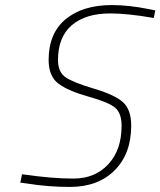

<svg xmlns="http://www.w3.org/2000/svg" viewBox="-20 -729 633 758"><path d="M415 -676Q318 -676 263.5 -629.5Q209 -583 209 -492Q209 -444 239.5 -423.5Q270 -403 351 -379Q432 -355 465 -326Q498 -297 498 -233Q498 -122 432.5 -56.5Q367 9 256 9Q171 9 90 -4L60 -8L67 -41Q185 -24 270 -24Q355 -24 407.5 -80.5Q460 -137 460 -232Q460 -282 435 -303.5Q410 -325 329.5 -347.5Q249 -370 210.5 -399Q172 -428 172 -492Q172 -598 239.5 -653.5Q307 -709 422 -709Q488 -709 568 -693L593 -688L587 -658Q485 -676 415 -676Z"/></svg>

Font: TitilliumWebThinItalic
Style: Thin Italic
Weight: 200
Italic angle: -13°
Version: Version 1.001;PS 57.000;hotconv 1.0.70;makeotf.lib2.5.55311